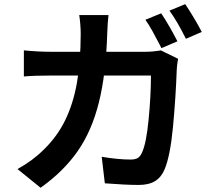

<svg xmlns="http://www.w3.org/2000/svg" viewBox="-20 -844 1017 917"><path d="M827.4 -646.7 751 -614 743.2 -629.6Q727.8 -659.7 709.1 -693.6Q690.4 -727.5 674.3 -749.5L749.8 -780.5Q767.3 -755.1 789.7 -716.1Q812 -677 827.4 -646.7ZM943.6 -691.4 867.9 -658.7Q826.9 -741.7 789.3 -793.2L864.5 -824.2Q882.8 -797.4 906.4 -758.1Q929.9 -718.8 943.6 -691.4ZM492.2 -685.3Q486.1 -489.7 452.1 -354.1Q418.2 -218.5 350.8 -121.8Q283.4 -25.1 173.8 52.7L63.5 -36.6Q135.5 -75.9 189.7 -130.1Q253.7 -192.4 291.6 -270.5Q329.6 -348.6 347.3 -447.6Q365 -546.6 365.5 -682.9Q365.5 -702.6 363.4 -728.8Q361.3 -754.9 358.4 -772H498.3Q494.1 -740.2 492.2 -685.3ZM824.2 -512Q819.3 -377 806.2 -237.8Q793 -98.6 765.9 -34.7Q750 2.9 720.3 21.1Q690.7 39.3 642.3 39.3Q580.8 39.3 480.7 31.5L465.8 -95.2Q544.2 -82 603.8 -82Q626.5 -82 638.7 -89.8Q650.9 -97.7 658.7 -116.5Q678.7 -159.4 689.8 -273.3Q700.9 -387.2 700.9 -483.2H221.4Q143.6 -483.2 94 -478.8V-603.5Q161.9 -596.7 221.2 -596.7H675.3Q708.3 -596.7 748.5 -603.3L830.6 -563.2Q824.7 -531.2 824.2 -512Z"/></svg>

Font: Min Sans VF VF
Style: Regular
Weight: 400
Designer: Jinseong-Kim, NotoSansCJK, Nunito
Foundry: Jinseong-Kim
Version: Version 1.420;Glyphs 3.1.2 (3151)